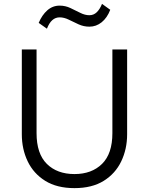

<svg xmlns="http://www.w3.org/2000/svg" viewBox="-20 -955 768 990"><path d="M364 15Q273.5 15 213.2 -22.5Q153 -60 122.8 -123Q92.5 -186 92.5 -263V-700H168.5V-268.5Q168.5 -162.5 221.5 -110Q274.5 -57.5 364 -57.5Q453 -57.5 506.2 -110Q559.5 -162.5 559.5 -268.5V-700H635.5V-263Q635.5 -186.5 605.2 -123.2Q575 -60 514.8 -22.5Q454.5 15 364 15ZM222 -807 179.5 -837Q196.5 -877.5 224 -901.8Q251.5 -926 287.5 -926Q317 -926 343.2 -913.5Q369.5 -901 393.8 -888.8Q418 -876.5 441 -876.5Q463 -876.5 479 -892Q495 -907.5 506 -935L548.5 -904.5Q532.5 -863 504.2 -840.2Q476 -817.5 441 -817.5Q411.5 -817.5 385.2 -829.5Q359 -841.5 334.8 -853.5Q310.5 -865.5 287.5 -865.5Q266 -865.5 249.8 -851.2Q233.5 -837 222 -807Z"/></svg>

Font: Geologica Cursive ExtraLight
Style: Regular
Weight: 250
Designer: Sindre Bremnes, Frode Helland
Foundry: Monokrom Skriftforlag AS
Version: Version 1.010;gftools[0.9.28]